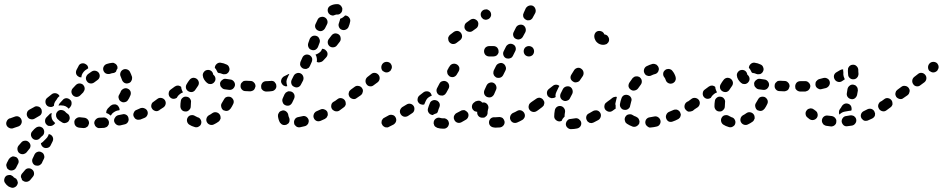

<svg xmlns="http://www.w3.org/2000/svg" viewBox="-39 -587 4542 925"><path d="M21 261Q17 258 13 257Q13 257 12 256Q9 256 6 256Q2 256 -1 257Q-4 258 -7 259Q-16 265 -18 275Q-21 285 -15 294Q-8 305 3 312Q8 314 13 316Q23 320 32 315Q41 311 45 301Q47 297 47 292Q46 287 44 282Q42 278 39 274Q35 271 30 269Q30 269 29 268Q28 268 27 267Q25 263 21 261ZM68 281Q69 282 69 282Q73 285 77 287Q82 289 87 289Q92 289 97 287Q101 285 105 282Q112 274 119 265Q126 257 125 247Q124 236 116 230Q108 223 97 224Q87 225 81 233Q75 241 69 247Q65 251 63 256Q61 262 62 267Q63 270 65 273Q66 276 67 280Q68 281 68 281ZM39 170Q34 168 29 167Q24 166 20 167Q15 169 11 172Q7 175 4 179Q-1 189 -6 198Q-8 202 -9 207Q-9 212 -7 217Q-6 222 -3 226Q1 229 5 232Q14 236 24 233Q34 230 39 220Q42 213 47 204Q53 195 50 185Q47 175 39 170ZM117 194Q120 204 129 209Q134 211 139 211Q144 212 149 210Q153 209 157 205Q161 202 163 198Q165 194 166 191L172 179Q177 170 173 160Q170 150 160 146Q151 141 141 145Q132 148 127 158L122 169Q120 172 119 175Q114 184 117 194ZM99 97Q96 94 91 92Q86 90 81 91Q76 91 72 93Q67 95 64 99Q57 107 50 115Q44 123 45 133Q46 143 53 150Q57 153 62 155Q67 156 72 156Q77 155 81 153Q85 151 89 147Q95 139 101 132Q108 125 108 114Q107 104 99 97ZM214 95 205 113Q201 122 191 125Q181 128 172 124Q166 121 162 115Q159 110 158 103Q164 100 168 96L177 87L182 82Q189 76 193 67Q195 63 196 59Q198 59 200 60Q201 60 203 61Q213 66 216 76Q219 85 214 95ZM161 71 167 66Q174 59 174 48Q174 38 167 30Q164 27 159 25Q155 23 150 23Q145 23 140 25Q135 27 132 30L126 35L118 44Q114 48 112 52Q110 57 110 62Q110 67 112 71Q114 76 117 79Q124 87 135 87Q145 87 152 80ZM64 8Q68 -1 64 -11Q63 -15 59 -19Q56 -23 51 -25Q47 -27 42 -27Q37 -27 32 -25Q22 -21 10 -17Q9 -17 8 -17Q-2 -13 -6 -4Q-11 5 -8 15Q-4 25 5 29Q14 34 24 31Q24 31 26 30Q38 26 50 22Q60 18 64 8ZM480 20Q483 16 485 12Q486 7 486 2Q485 -8 477 -15Q469 -22 459 -21Q449 -20 439 -20Q429 -19 422 -11Q415 -4 415 7Q416 12 418 16Q420 21 424 24Q427 27 432 29Q437 31 442 30Q452 30 463 29Q468 28 472 26Q477 24 480 20ZM381 24Q385 21 387 16Q389 12 390 7Q390 -4 384 -11Q377 -19 366 -20Q356 -21 347 -22Q337 -23 329 -17Q320 -11 319 0Q319 5 320 9Q321 14 324 18Q327 22 332 25Q336 27 341 28Q351 29 363 30Q368 30 372 29Q377 27 381 24ZM203 20Q198 20 193 19Q189 17 185 13Q178 6 178 -4Q178 -15 185 -22L199 -36Q201 -39 204 -40Q207 -42 210 -43Q209 -39 209 -34Q208 -29 209 -25Q210 -20 211 -15Q213 -11 215 -7Q218 -4 221 0L227 6L221 13Q217 16 213 18Q208 20 203 20ZM578 0Q580 -4 581 -9Q581 -14 580 -18Q578 -29 569 -34Q560 -39 550 -36Q540 -34 530 -32Q520 -29 515 -20Q509 -12 511 -2Q514 8 523 14Q531 19 541 17Q552 15 562 12Q567 11 571 8Q575 5 578 0ZM278 5Q283 4 287 1Q291 -1 293 -6Q299 -15 296 -25Q294 -35 285 -40Q279 -44 275 -49Q268 -56 257 -57Q247 -58 239 -51Q236 -47 233 -43Q231 -38 231 -33Q231 -28 232 -24Q234 -19 237 -15Q246 -5 259 2Q263 5 268 6Q273 7 278 5ZM671 -52Q667 -61 657 -65Q648 -69 638 -66Q629 -62 620 -58Q610 -55 606 -45Q601 -36 605 -26Q607 -22 610 -18Q613 -14 618 -12Q622 -10 627 -10Q632 -10 637 -11Q647 -15 657 -19Q667 -23 671 -33Q675 -42 671 -52ZM162 -44Q163 -49 162 -54Q162 -59 159 -63Q154 -72 144 -74Q133 -77 125 -71Q114 -65 103 -59Q93 -53 91 -44Q88 -34 93 -25Q98 -15 108 -13Q118 -10 127 -15Q139 -22 151 -29Q155 -31 158 -35Q161 -39 162 -44ZM473 -42Q473 -43 473 -44Q472 -45 473 -46Q473 -51 475 -56Q477 -60 480 -64Q487 -70 493 -77Q497 -80 501 -82Q506 -84 511 -84Q516 -85 521 -83Q525 -81 529 -78Q532 -74 534 -70Q537 -65 537 -60Q537 -59 537 -58Q537 -57 536 -56Q531 -55 525 -54Q516 -51 509 -46Q501 -41 496 -32Q495 -31 494 -30Q493 -31 492 -32Q484 -39 475 -42Q474 -42 473 -42ZM735 -91Q733 -95 728 -98Q724 -101 719 -102Q714 -102 710 -101Q705 -100 701 -97Q692 -91 690 -81Q688 -71 694 -63Q697 -58 701 -56Q706 -53 710 -52Q715 -51 720 -52Q725 -54 729 -56V-57Q738 -62 740 -73Q741 -83 735 -91ZM249 -90 263 -105Q269 -113 280 -114Q290 -114 298 -107Q302 -104 304 -100Q306 -95 306 -90Q306 -85 305 -81Q303 -76 300 -72L292 -63Q292 -63 292 -64H291Q288 -67 285 -70Q281 -73 277 -75Q273 -77 268 -78Q263 -79 258 -79Q254 -80 249 -79Q246 -79 243 -78Q244 -81 245 -84Q247 -88 249 -90ZM185 -81Q179 -89 180 -100Q181 -110 189 -116Q199 -124 209 -132Q217 -139 228 -138Q238 -137 245 -129Q246 -128 246 -127Q247 -126 248 -124Q246 -123 245 -122Q238 -116 234 -108L233 -106L232 -105Q226 -98 223 -90Q221 -84 221 -77Q220 -77 220 -77Q212 -70 202 -72Q191 -73 185 -81ZM532 -123Q531 -118 533 -113Q534 -108 537 -104Q540 -100 544 -98Q553 -92 563 -95Q573 -97 578 -106Q581 -110 583 -114Q586 -120 589 -127Q593 -136 590 -146Q586 -156 576 -160Q572 -162 567 -162Q562 -162 557 -160Q553 -158 549 -155Q545 -151 543 -147Q542 -142 539 -138Q538 -135 536 -132Q533 -128 532 -123ZM369 -160Q369 -165 367 -170Q365 -174 362 -178Q354 -185 344 -185Q334 -185 326 -177Q319 -170 312 -162Q305 -155 305 -144Q306 -134 313 -127Q321 -120 331 -120Q342 -121 349 -129Q355 -136 362 -142Q365 -146 367 -151Q369 -155 369 -160ZM437 -236Q431 -244 421 -246Q411 -248 402 -242Q394 -236 385 -230Q377 -223 375 -213Q374 -203 380 -195Q386 -186 397 -185Q407 -184 415 -190Q423 -196 430 -201Q439 -207 441 -217Q443 -227 437 -236ZM579 -186Q584 -187 588 -190Q592 -193 594 -198Q597 -202 597 -207Q598 -212 597 -217Q593 -229 587 -241Q582 -250 572 -253Q562 -256 553 -251Q544 -246 541 -236Q538 -226 543 -217Q546 -211 548 -204Q551 -194 560 -188Q569 -183 579 -186ZM330 -251 339 -268Q343 -278 353 -281Q363 -284 372 -279Q378 -276 382 -271Q386 -265 386 -258Q379 -253 371 -248Q364 -242 359 -234Q354 -226 353 -216Q353 -215 353 -214Q350 -214 347 -215Q343 -215 341 -217Q331 -222 328 -231Q325 -241 330 -251ZM471 -233Q462 -238 459 -248Q456 -258 461 -267Q466 -276 476 -279Q488 -283 499 -284Q504 -285 509 -284Q514 -282 518 -279Q522 -276 524 -272Q527 -268 527 -263Q527 -261 527 -260Q527 -259 527 -257Q522 -251 520 -242Q519 -242 519 -241Q516 -239 513 -237Q509 -235 505 -235Q498 -234 490 -231Q480 -229 471 -233Z M918 23Q922 21 926 17Q929 13 930 9Q933 -1 928 -10Q923 -20 913 -22Q906 -25 901 -28Q892 -34 882 -32Q872 -31 866 -22Q860 -13 862 -3Q864 7 872 13Q884 21 899 25Q904 27 909 26Q914 26 918 23ZM1024 -17Q1024 -22 1023 -27Q1022 -32 1019 -36Q1013 -44 1003 -46Q993 -48 984 -42Q976 -36 968 -32Q959 -27 956 -17Q953 -7 958 2Q963 11 973 14Q983 17 992 12Q1003 7 1014 -1Q1018 -4 1020 -8Q1023 -13 1024 -17ZM854 -50Q865 -49 872 -57Q880 -64 880 -74Q880 -84 881 -93Q883 -103 876 -112Q870 -120 860 -121Q849 -123 841 -116Q833 -110 832 -100Q830 -88 830 -75Q830 -65 837 -57Q844 -50 854 -50ZM755 -105Q749 -113 739 -115Q728 -117 720 -111L701 -97Q692 -92 690 -81Q689 -71 695 -63Q700 -54 711 -52Q721 -51 729 -57L749 -70Q757 -76 759 -86Q761 -96 755 -105ZM1073 -119Q1069 -121 1064 -121Q1059 -122 1054 -120Q1049 -119 1046 -116Q1042 -112 1040 -108Q1035 -99 1030 -91Q1024 -82 1027 -72Q1029 -62 1037 -56Q1042 -54 1047 -53Q1051 -52 1056 -53Q1061 -54 1065 -57Q1069 -60 1072 -64Q1079 -74 1084 -85Q1089 -94 1086 -104Q1082 -114 1073 -119ZM778 -121Q772 -130 774 -140Q775 -150 784 -156L803 -170Q810 -175 819 -175Q828 -174 834 -168Q834 -162 836 -157Q838 -150 842 -143Q841 -143 841 -142Q841 -142 841 -141Q834 -139 828 -134Q820 -128 815 -120Q814 -118 813 -116Q804 -110 794 -111Q784 -113 778 -121ZM869 -147Q878 -142 888 -144Q898 -147 903 -156Q908 -164 914 -172Q920 -180 919 -190Q917 -201 909 -207Q901 -213 890 -212Q880 -210 874 -202Q866 -192 860 -181Q855 -173 857 -162Q860 -152 869 -147ZM1264 -153Q1267 -157 1269 -161Q1271 -166 1271 -171Q1271 -181 1264 -189Q1256 -196 1246 -196H1244Q1233 -196 1226 -189Q1219 -181 1219 -171Q1219 -166 1220 -161Q1222 -157 1226 -153Q1229 -150 1234 -148Q1239 -146 1243 -146H1246Q1251 -146 1256 -148Q1260 -150 1264 -153ZM1184 -154Q1187 -157 1189 -162Q1191 -166 1192 -171Q1192 -182 1185 -189Q1178 -197 1168 -197L1146 -198Q1141 -198 1136 -197Q1131 -195 1128 -191Q1124 -188 1122 -184Q1120 -179 1120 -174Q1119 -164 1126 -156Q1133 -148 1144 -148L1166 -147Q1171 -147 1175 -149Q1180 -150 1184 -154ZM1093 -176Q1094 -186 1088 -194Q1081 -203 1071 -204Q1060 -205 1050 -207Q1040 -209 1032 -202Q1023 -196 1021 -186Q1021 -181 1022 -176Q1023 -172 1026 -168Q1029 -164 1033 -161Q1037 -158 1042 -157Q1053 -156 1065 -154Q1075 -153 1083 -159Q1091 -166 1093 -176ZM966 -183Q971 -182 976 -182Q981 -182 986 -185Q990 -187 993 -191Q1000 -199 999 -209Q998 -219 990 -226Q989 -227 988 -228Q987 -238 979 -245Q971 -251 961 -250Q950 -249 944 -241Q937 -233 938 -223Q939 -212 945 -203Q950 -195 958 -188Q962 -185 966 -183ZM1015 -235Q1013 -236 1011 -237Q1010 -238 1009 -239Q1007 -243 1005 -247Q1002 -254 996 -260Q996 -260 996 -261Q996 -262 996 -262Q997 -272 1005 -279Q1013 -286 1023 -285Q1039 -283 1053 -276Q1062 -272 1065 -262Q1069 -252 1064 -243Q1062 -238 1058 -235Q1055 -232 1050 -230Q1050 -230 1049 -230Q1049 -230 1048 -230Q1043 -230 1039 -229Q1037 -229 1035 -230Q1033 -230 1031 -231Q1025 -234 1018 -235Q1016 -235 1015 -235Z M1445 10Q1447 6 1448 1Q1449 -4 1448 -9Q1445 -19 1436 -25Q1427 -30 1417 -27Q1407 -25 1398 -23Q1387 -21 1382 -13Q1376 -4 1378 6Q1378 11 1381 15Q1384 19 1388 22Q1392 25 1397 26Q1402 27 1407 26Q1418 24 1429 21Q1434 20 1438 17Q1442 14 1445 10ZM1326 15Q1321 14 1317 11Q1313 8 1310 4Q1302 -10 1300 -28Q1300 -33 1301 -37Q1303 -42 1306 -46Q1309 -50 1314 -52Q1318 -54 1323 -55Q1333 -56 1341 -49Q1349 -42 1350 -32Q1351 -26 1353 -22Q1354 -20 1355 -17Q1356 -14 1356 -11Q1356 -10 1356 -8Q1355 -4 1355 0Q1353 3 1351 7Q1348 10 1344 12Q1340 15 1335 15Q1330 16 1326 15ZM1539 -29Q1541 -33 1540 -38Q1540 -43 1538 -48Q1533 -57 1523 -60Q1514 -64 1504 -59Q1495 -55 1486 -51Q1481 -49 1478 -45Q1474 -41 1473 -37Q1471 -32 1471 -27Q1471 -22 1473 -18Q1477 -8 1487 -4Q1496 -1 1506 -5Q1516 -9 1526 -14Q1531 -17 1534 -20Q1537 -24 1539 -29ZM1603 -91Q1598 -100 1587 -102Q1577 -103 1569 -97L1567 -96Q1558 -90 1557 -80Q1555 -70 1561 -61Q1564 -57 1568 -55Q1572 -52 1577 -51Q1582 -50 1587 -51Q1592 -52 1596 -55L1597 -57Q1606 -62 1608 -73Q1609 -83 1603 -91ZM1336 -80Q1345 -76 1355 -79Q1364 -83 1369 -93Q1373 -101 1378 -112Q1382 -121 1379 -131Q1375 -141 1366 -145Q1361 -147 1356 -147Q1351 -148 1347 -146Q1342 -144 1338 -141Q1335 -138 1332 -133Q1327 -122 1323 -113Q1319 -104 1323 -94Q1326 -84 1336 -80ZM1292 -176Q1292 -181 1289 -185Q1286 -190 1283 -193Q1279 -196 1274 -197Q1269 -198 1264 -197Q1255 -196 1246 -196Q1236 -196 1228 -189Q1221 -181 1221 -171Q1221 -166 1223 -161Q1225 -157 1228 -153Q1232 -150 1236 -148Q1241 -146 1246 -146Q1258 -146 1271 -148Q1281 -149 1288 -158Q1294 -166 1292 -176ZM1378 -169Q1387 -164 1397 -167Q1407 -171 1411 -180L1421 -199Q1425 -209 1422 -218Q1419 -228 1410 -233Q1400 -238 1390 -234Q1381 -231 1376 -222L1366 -202Q1362 -193 1365 -183Q1368 -173 1378 -169ZM1318 -185Q1315 -190 1315 -195Q1315 -200 1317 -205Q1318 -209 1322 -213Q1325 -217 1329 -219Q1338 -223 1347 -228Q1349 -229 1351 -230Q1353 -230 1355 -231L1346 -212Q1342 -204 1341 -195Q1341 -185 1344 -176Q1345 -174 1345 -172Q1342 -171 1339 -171Q1335 -171 1332 -173Q1327 -174 1323 -178Q1320 -181 1318 -185ZM1408 -271Q1410 -266 1413 -263Q1417 -259 1421 -257Q1426 -255 1431 -255Q1436 -254 1440 -256Q1445 -258 1449 -261Q1452 -265 1454 -269L1463 -289Q1465 -294 1465 -298Q1466 -303 1464 -308Q1462 -313 1459 -316Q1455 -320 1451 -322Q1441 -326 1432 -323Q1422 -319 1418 -310L1409 -290Q1407 -285 1407 -280Q1406 -275 1408 -271ZM1516 -293Q1524 -301 1531 -309Q1539 -317 1539 -327Q1539 -337 1531 -344Q1528 -348 1523 -350Q1518 -352 1513 -352Q1510 -344 1505 -338Q1498 -331 1489 -327Q1485 -325 1481 -324Q1483 -320 1485 -316Q1488 -307 1488 -297Q1488 -293 1487 -289Q1494 -285 1502 -287Q1510 -288 1516 -293ZM1461 -347Q1471 -343 1480 -347Q1489 -352 1493 -361Q1497 -372 1501 -382Q1504 -392 1499 -401Q1495 -411 1485 -414Q1475 -417 1466 -413Q1457 -408 1453 -399Q1450 -389 1446 -379Q1443 -369 1447 -360Q1451 -350 1461 -347ZM1593 -421Q1584 -427 1574 -426Q1564 -424 1558 -416Q1552 -408 1545 -399Q1539 -391 1540 -381Q1541 -371 1549 -364Q1557 -358 1567 -359Q1578 -360 1584 -368Q1591 -377 1598 -386Q1604 -394 1602 -405Q1601 -415 1593 -421ZM1493 -440Q1502 -435 1512 -438Q1522 -442 1527 -451Q1531 -460 1536 -469Q1541 -478 1538 -488Q1535 -498 1526 -503Q1517 -508 1507 -505Q1497 -503 1492 -494Q1487 -484 1482 -473Q1477 -464 1480 -454Q1484 -444 1493 -440ZM1628 -512Q1627 -512 1625 -512Q1624 -512 1623 -512Q1620 -509 1618 -507Q1610 -500 1601 -497Q1601 -497 1600 -497Q1600 -496 1599 -494Q1599 -493 1599 -492Q1597 -485 1594 -476Q1590 -467 1594 -457Q1598 -447 1607 -444Q1617 -440 1626 -444Q1636 -448 1640 -457Q1646 -471 1648 -483Q1650 -493 1644 -501Q1638 -510 1628 -512ZM1541 -546Q1538 -536 1542 -527Q1544 -522 1548 -519Q1552 -515 1556 -514Q1561 -512 1566 -512Q1571 -513 1575 -515Q1580 -517 1583 -517Q1584 -517 1584 -517Q1595 -516 1602 -523Q1610 -530 1610 -541Q1611 -546 1609 -550Q1607 -555 1604 -559Q1601 -562 1596 -565Q1592 -567 1587 -567Q1585 -567 1583 -567Q1568 -567 1554 -560Q1544 -555 1541 -546Z M1627 -85Q1627 -90 1626 -95Q1625 -100 1622 -104Q1616 -112 1606 -114Q1596 -116 1588 -110L1569 -96Q1560 -90 1558 -80Q1557 -70 1563 -61Q1569 -53 1579 -51Q1589 -49 1597 -55L1616 -69Q1621 -72 1623 -76Q1626 -80 1627 -85ZM1709 -145Q1710 -150 1709 -155Q1707 -159 1705 -163Q1698 -172 1688 -173Q1678 -175 1670 -169L1651 -155Q1647 -152 1644 -148Q1642 -143 1641 -139Q1640 -134 1641 -129Q1643 -124 1645 -120Q1652 -112 1662 -110Q1672 -108 1680 -115L1699 -128Q1703 -131 1706 -136Q1708 -140 1709 -145ZM1784 -227Q1777 -235 1767 -236Q1757 -237 1749 -230Q1740 -223 1731 -216Q1723 -209 1722 -199Q1721 -189 1727 -181Q1733 -172 1744 -171Q1754 -170 1762 -177Q1772 -184 1781 -191Q1789 -198 1790 -208Q1791 -219 1784 -227ZM1849 -264Q1849 -269 1847 -274Q1845 -278 1842 -282Q1834 -289 1824 -289Q1813 -289 1806 -282L1805 -281Q1798 -273 1798 -263Q1798 -252 1805 -245Q1809 -242 1814 -240Q1818 -238 1823 -238Q1828 -238 1833 -240Q1837 -242 1841 -245L1842 -246Q1845 -250 1847 -255Q1849 -259 1849 -264Z M2118 24Q2124 16 2124 6Q2123 1 2121 -4Q2119 -8 2115 -11Q2111 -15 2106 -16Q2102 -18 2097 -17Q2096 -17 2095 -17Q2088 -17 2082 -19Q2072 -22 2063 -17Q2054 -12 2051 -2Q2050 3 2050 7Q2051 12 2053 17Q2055 21 2059 24Q2063 27 2068 29Q2081 33 2095 33Q2098 33 2101 33Q2111 32 2118 24ZM1867 -21Q1862 -31 1852 -33Q1842 -36 1833 -31Q1820 -24 1813 -20Q1808 -18 1805 -14Q1802 -10 1800 -6Q1799 -1 1799 4Q1799 9 1802 13Q1804 18 1808 21Q1812 24 1816 26Q1821 27 1826 27Q1831 27 1835 24Q1844 20 1857 13Q1866 7 1869 -2Q1872 -12 1867 -21ZM2215 -44Q2212 -48 2208 -51Q2204 -54 2200 -56Q2195 -57 2190 -56Q2185 -56 2181 -53Q2170 -47 2160 -42Q2156 -40 2153 -36Q2150 -32 2148 -28Q2147 -23 2147 -18Q2148 -13 2150 -9Q2155 1 2165 4Q2174 7 2184 2Q2194 -4 2205 -10Q2214 -15 2217 -25Q2220 -35 2215 -44ZM1954 -76Q1948 -85 1938 -87Q1928 -89 1919 -83Q1909 -77 1899 -71Q1891 -65 1888 -55Q1886 -45 1892 -36Q1897 -28 1907 -25Q1917 -23 1926 -28Q1936 -35 1947 -42Q1955 -47 1957 -57Q1959 -68 1954 -76ZM2023 -65Q2026 -76 2032 -90Q2035 -99 2045 -103Q2054 -107 2064 -103Q2069 -102 2072 -98Q2076 -95 2078 -90Q2080 -86 2080 -81Q2080 -76 2078 -71Q2073 -60 2071 -51Q2070 -48 2069 -46Q2068 -44 2066 -42Q2059 -40 2053 -37Q2049 -35 2046 -33Q2045 -33 2043 -33Q2041 -33 2040 -34Q2030 -37 2025 -46Q2020 -55 2023 -65ZM2286 -91Q2283 -95 2279 -98Q2274 -101 2269 -102Q2265 -102 2260 -101Q2255 -100 2251 -98L2246 -94Q2237 -88 2235 -78Q2233 -68 2239 -59Q2242 -55 2246 -52Q2250 -50 2255 -49Q2260 -48 2265 -49Q2270 -50 2274 -53L2279 -56Q2288 -62 2290 -73Q2291 -83 2286 -91ZM2036 -124Q2039 -125 2041 -126Q2041 -129 2039 -132Q2038 -135 2036 -138Q2030 -146 2020 -147Q2009 -148 2001 -142Q1992 -135 1983 -128Q1974 -121 1973 -111Q1971 -101 1977 -93Q1982 -86 1990 -84Q1998 -81 2005 -84Q2008 -91 2011 -98Q2014 -106 2020 -113Q2027 -120 2036 -124ZM2077 -129Q2081 -127 2086 -127Q2091 -126 2096 -127Q2101 -129 2105 -132Q2108 -135 2111 -140Q2116 -150 2122 -160Q2127 -169 2124 -179Q2121 -189 2112 -194Q2103 -199 2093 -196Q2083 -194 2078 -184Q2072 -174 2067 -163Q2062 -154 2065 -144Q2068 -134 2077 -129ZM2125 -264Q2127 -267 2128 -269Q2134 -278 2145 -280Q2155 -281 2163 -276Q2172 -270 2174 -260Q2175 -250 2170 -242Q2167 -236 2161 -227Q2156 -219 2146 -216Q2136 -214 2127 -219Q2123 -222 2120 -226Q2117 -230 2116 -235Q2115 -239 2115 -244Q2116 -249 2119 -254Q2120 -256 2122 -259Q2122 -260 2123 -262Q2124 -263 2125 -264Z M2182 -428Q2176 -436 2166 -438Q2156 -439 2147 -433L2130 -420Q2126 -417 2124 -413Q2121 -409 2120 -404Q2120 -399 2121 -394Q2122 -389 2125 -385Q2131 -377 2141 -375Q2152 -374 2160 -380L2177 -393Q2185 -399 2187 -409Q2188 -419 2182 -428ZM2265 -468Q2266 -473 2265 -477Q2264 -482 2261 -486Q2254 -494 2244 -496Q2234 -497 2226 -491L2208 -478Q2200 -472 2199 -462Q2197 -452 2203 -444Q2210 -435 2220 -434Q2230 -432 2238 -438L2256 -451Q2260 -454 2262 -458Q2265 -463 2265 -468ZM2322 -532Q2319 -536 2315 -538Q2311 -541 2306 -542Q2301 -542 2296 -541Q2291 -540 2287 -537Q2279 -531 2277 -521Q2276 -510 2282 -502Q2285 -498 2289 -495Q2293 -493 2298 -492Q2303 -491 2308 -493Q2313 -494 2317 -497Q2325 -503 2327 -513Q2328 -524 2322 -532Z M2386 18Q2393 10 2392 -1Q2391 -6 2389 -10Q2386 -14 2383 -18Q2379 -21 2374 -22Q2369 -24 2364 -23Q2356 -22 2347 -22Q2346 -22 2344 -22Q2334 -23 2326 -17Q2318 -10 2317 0Q2316 11 2323 19Q2330 26 2340 27Q2344 28 2347 28Q2358 28 2369 27Q2379 26 2386 18ZM2489 -23Q2490 -28 2490 -33Q2489 -38 2487 -42Q2482 -51 2472 -55Q2462 -58 2453 -53Q2443 -47 2433 -43Q2428 -41 2425 -37Q2421 -33 2420 -29Q2418 -24 2418 -19Q2418 -14 2420 -10Q2424 0 2434 4Q2444 7 2453 3Q2465 -2 2477 -9Q2481 -11 2484 -15Q2487 -19 2489 -23ZM2269 -25Q2277 -19 2288 -20Q2293 -20 2297 -22Q2301 -25 2305 -29Q2308 -32 2309 -37Q2311 -42 2310 -47Q2310 -48 2310 -48Q2310 -50 2311 -53Q2311 -57 2313 -62Q2316 -72 2311 -81Q2306 -90 2296 -93Q2291 -94 2286 -93Q2281 -93 2277 -90Q2272 -88 2269 -84Q2266 -80 2265 -75Q2260 -59 2260 -48Q2260 -45 2260 -42Q2261 -32 2269 -25ZM2564 -73Q2564 -77 2563 -82Q2562 -87 2560 -91Q2554 -100 2543 -102Q2533 -103 2525 -98L2518 -93Q2514 -90 2511 -86Q2509 -82 2508 -77Q2507 -72 2508 -67Q2509 -62 2512 -58Q2518 -50 2528 -48Q2538 -46 2547 -52L2553 -56Q2557 -59 2560 -64Q2563 -68 2564 -73ZM2307 -120Q2317 -116 2327 -119Q2336 -123 2341 -132L2351 -155Q2353 -159 2353 -164Q2353 -169 2351 -174Q2350 -178 2346 -182Q2343 -186 2338 -188Q2329 -192 2319 -188Q2310 -185 2305 -175L2295 -153Q2291 -144 2294 -134Q2298 -124 2307 -120ZM2339 -229Q2340 -224 2344 -220Q2347 -217 2351 -214Q2361 -210 2371 -213Q2380 -216 2385 -225L2396 -247Q2401 -257 2397 -266Q2394 -276 2385 -281Q2376 -286 2366 -282Q2356 -279 2351 -270L2340 -248Q2338 -243 2338 -238Q2337 -233 2339 -229ZM2398 -307Q2403 -305 2408 -305Q2413 -304 2417 -306Q2422 -307 2426 -310Q2430 -314 2432 -318L2443 -340Q2448 -349 2445 -359Q2442 -369 2433 -373Q2428 -376 2423 -376Q2418 -377 2414 -375Q2409 -374 2405 -370Q2401 -367 2399 -363L2388 -341Q2383 -332 2386 -322Q2389 -312 2398 -307ZM2338 -315H2318Q2308 -315 2300 -322Q2293 -330 2293 -340Q2293 -350 2300 -358Q2308 -365 2318 -365H2338Q2349 -365 2356 -358Q2363 -350 2363 -340Q2363 -340 2363 -339Q2363 -339 2363 -338Q2363 -336 2363 -334Q2361 -326 2354 -320Q2347 -315 2338 -315ZM2534 -340Q2534 -350 2527 -358Q2519 -365 2509 -365Q2499 -365 2491 -358Q2484 -350 2484 -340Q2484 -330 2491 -322Q2499 -315 2509 -315Q2519 -315 2527 -322Q2534 -330 2534 -340ZM2446 -400Q2456 -395 2465 -398Q2475 -401 2480 -410L2492 -432Q2496 -441 2493 -451Q2490 -461 2481 -466Q2472 -470 2462 -467Q2452 -464 2447 -455L2436 -433Q2431 -424 2434 -414Q2437 -404 2446 -400ZM2482 -506Q2484 -501 2487 -498Q2490 -494 2495 -492Q2499 -489 2504 -489Q2509 -489 2514 -490Q2519 -492 2522 -495Q2526 -498 2528 -503Q2536 -517 2540 -525Q2544 -535 2540 -545Q2537 -554 2528 -559Q2523 -561 2518 -561Q2513 -561 2508 -559Q2504 -558 2500 -554Q2496 -551 2494 -547Q2491 -539 2484 -525Q2482 -521 2481 -516Q2481 -511 2482 -506Z M2761 3Q2760 -2 2757 -6Q2754 -10 2750 -13Q2746 -16 2741 -17Q2736 -18 2732 -17Q2721 -15 2711 -14Q2706 -14 2701 -12Q2697 -10 2694 -6Q2690 -2 2689 2Q2687 7 2687 12Q2688 23 2696 29Q2704 36 2714 35Q2727 35 2741 32Q2751 30 2757 22Q2763 13 2761 3ZM2853 -43Q2850 -48 2846 -51Q2842 -54 2837 -55Q2833 -56 2828 -55Q2823 -55 2818 -52Q2808 -46 2799 -41Q2789 -37 2786 -27Q2783 -17 2788 -8Q2790 -3 2794 0Q2798 3 2802 5Q2807 6 2812 6Q2817 5 2821 3Q2832 -2 2844 -9Q2852 -14 2855 -24Q2858 -34 2853 -43ZM2631 -26Q2631 -40 2634 -56Q2636 -66 2644 -72Q2653 -78 2663 -76Q2673 -74 2679 -65Q2685 -56 2683 -46Q2681 -36 2681 -28Q2681 -27 2681 -27Q2681 -26 2681 -25Q2679 -23 2677 -21Q2670 -14 2667 -5Q2665 -4 2662 -3Q2660 -2 2657 -2Q2647 -2 2639 -9Q2631 -16 2631 -26ZM2922 -91Q2920 -95 2915 -98Q2911 -101 2906 -102Q2901 -102 2897 -101Q2892 -100 2888 -97L2883 -94Q2874 -88 2873 -78Q2871 -68 2877 -59Q2880 -55 2884 -53Q2888 -50 2893 -49Q2898 -48 2903 -49Q2907 -50 2912 -53L2916 -57Q2925 -62 2927 -73Q2928 -83 2922 -91ZM2583 -87Q2584 -92 2583 -97Q2581 -102 2578 -106Q2572 -114 2562 -116Q2552 -117 2544 -111Q2532 -102 2525 -98Q2516 -92 2514 -82Q2513 -71 2518 -63Q2524 -54 2534 -52Q2545 -51 2553 -56Q2561 -62 2573 -71Q2577 -74 2580 -78Q2582 -82 2583 -87ZM2674 -103Q2683 -98 2693 -102Q2703 -105 2707 -114Q2712 -124 2718 -135Q2722 -144 2719 -154Q2716 -164 2707 -169Q2698 -173 2688 -170Q2678 -167 2673 -158Q2667 -147 2662 -136Q2658 -126 2661 -117Q2665 -107 2674 -103ZM2640 -179Q2631 -179 2624 -173L2606 -159Q2597 -152 2596 -142Q2595 -132 2601 -123Q2605 -120 2609 -117Q2613 -115 2618 -114Q2623 -114 2628 -115Q2633 -116 2637 -119L2638 -120Q2637 -124 2637 -128Q2638 -137 2642 -145Q2647 -157 2653 -168Q2655 -171 2656 -173Q2649 -179 2640 -179ZM2722 -194Q2730 -188 2740 -191Q2751 -193 2756 -202Q2762 -212 2769 -221Q2774 -230 2772 -240Q2770 -250 2761 -256Q2753 -262 2743 -260Q2732 -257 2727 -249Q2720 -239 2714 -228Q2708 -219 2710 -209Q2713 -199 2722 -194ZM2885 -417Q2889 -414 2891 -410Q2894 -406 2895 -401Q2896 -396 2895 -391Q2894 -386 2891 -382Q2888 -378 2884 -375Q2880 -373 2875 -372Q2871 -371 2867 -371Q2859 -371 2851 -374Q2843 -377 2837 -383Q2831 -388 2828 -396Q2824 -403 2824 -412Q2824 -422 2830 -430Q2837 -438 2848 -438Q2856 -438 2863 -434Q2870 -429 2873 -421Q2876 -421 2879 -420Q2882 -419 2885 -417Z M3143 -6Q3142 -11 3139 -15Q3137 -19 3132 -22Q3128 -25 3123 -26Q3119 -27 3114 -26Q3103 -24 3092 -22Q3082 -21 3075 -13Q3069 -5 3070 6Q3071 11 3073 15Q3076 19 3080 22Q3084 25 3088 27Q3093 28 3098 27Q3111 26 3123 23Q3134 21 3139 13Q3145 4 3143 -6ZM3041 7Q3042 2 3042 -3Q3041 -8 3039 -12Q3037 -17 3033 -20Q3029 -23 3025 -25Q3016 -28 3010 -32Q3002 -38 2991 -36Q2981 -35 2975 -26Q2972 -22 2971 -17Q2970 -12 2971 -8Q2972 -3 2974 2Q2977 6 2981 9Q2993 17 3009 23Q3019 26 3028 21Q3037 16 3041 7ZM3239 -26Q3241 -31 3241 -36Q3240 -41 3238 -45Q3236 -50 3232 -53Q3229 -56 3224 -58Q3219 -60 3214 -59Q3209 -59 3205 -57Q3194 -52 3184 -48Q3175 -44 3171 -34Q3167 -25 3171 -15Q3175 -5 3184 -1Q3194 2 3203 -2Q3215 -6 3226 -12Q3231 -14 3234 -18Q3238 -21 3239 -26ZM3309 -91Q3306 -95 3302 -98Q3297 -101 3292 -102Q3288 -102 3283 -101Q3278 -100 3274 -98L3269 -95Q3261 -89 3259 -79Q3257 -68 3263 -60Q3266 -56 3270 -53Q3274 -50 3279 -49Q3284 -49 3289 -50Q3294 -51 3298 -53L3302 -56Q3311 -62 3313 -73Q3314 -83 3309 -91ZM2922 -120Q2916 -119 2912 -116Q2900 -106 2888 -98Q2884 -95 2881 -90Q2878 -86 2877 -81Q2877 -76 2878 -72Q2879 -67 2881 -63Q2887 -54 2898 -52Q2908 -51 2916 -56Q2922 -61 2928 -65Q2927 -69 2926 -73Q2924 -82 2926 -90Q2929 -105 2933 -120Q2933 -120 2933 -120Q2928 -122 2922 -120ZM2968 -58Q2979 -56 2987 -62Q2996 -68 2997 -78Q2999 -88 3002 -98Q3006 -108 3001 -117Q2996 -126 2986 -129Q2976 -132 2967 -128Q2958 -123 2955 -113Q2950 -99 2948 -87Q2946 -76 2952 -68Q2958 -59 2968 -58ZM3000 -155Q3008 -149 3018 -151Q3029 -153 3035 -161Q3041 -170 3048 -179Q3054 -187 3053 -197Q3052 -207 3044 -214Q3041 -217 3036 -218Q3031 -220 3026 -219Q3021 -219 3017 -217Q3012 -214 3009 -211Q3001 -201 2994 -190Q2988 -181 2989 -171Q2991 -161 3000 -155ZM3184 -255Q3179 -255 3174 -254Q3169 -253 3165 -249Q3157 -243 3156 -233Q3155 -222 3162 -214Q3166 -209 3168 -202Q3171 -192 3180 -187Q3189 -182 3199 -185Q3204 -186 3208 -190Q3212 -193 3214 -197Q3216 -201 3217 -206Q3217 -211 3216 -216Q3211 -233 3200 -246Q3197 -250 3193 -252Q3189 -254 3184 -255ZM3066 -234Q3068 -230 3072 -226Q3076 -223 3081 -222Q3085 -220 3090 -221Q3095 -221 3100 -224Q3108 -228 3116 -230Q3121 -231 3125 -234Q3129 -237 3132 -242Q3134 -246 3135 -251Q3136 -256 3134 -261Q3133 -265 3130 -269Q3127 -273 3123 -276Q3119 -278 3114 -279Q3109 -280 3104 -279Q3090 -275 3076 -268Q3067 -263 3064 -253Q3061 -243 3066 -234Z M3491 23Q3495 21 3499 17Q3502 13 3503 9Q3506 -1 3501 -10Q3496 -20 3486 -22Q3479 -25 3474 -28Q3465 -34 3455 -32Q3445 -31 3439 -22Q3433 -13 3435 -3Q3437 7 3445 13Q3457 21 3472 25Q3477 27 3482 26Q3487 26 3491 23ZM3597 -17Q3597 -22 3596 -27Q3595 -32 3592 -36Q3586 -44 3576 -46Q3566 -48 3557 -42Q3549 -36 3541 -32Q3532 -27 3529 -17Q3526 -7 3531 2Q3536 11 3546 14Q3556 17 3565 12Q3576 7 3587 -1Q3591 -4 3593 -8Q3596 -13 3597 -17ZM3427 -50Q3438 -49 3445 -57Q3453 -64 3453 -74Q3453 -84 3454 -93Q3456 -103 3449 -112Q3443 -120 3433 -121Q3422 -123 3414 -116Q3406 -110 3405 -100Q3403 -88 3403 -75Q3403 -65 3410 -57Q3417 -50 3427 -50ZM3328 -105Q3322 -113 3312 -115Q3301 -117 3293 -111L3274 -97Q3265 -92 3263 -81Q3262 -71 3268 -63Q3273 -54 3284 -52Q3294 -51 3302 -57L3322 -70Q3330 -76 3332 -86Q3334 -96 3328 -105ZM3646 -119Q3642 -121 3637 -121Q3632 -122 3627 -120Q3622 -119 3619 -116Q3615 -112 3613 -108Q3608 -99 3603 -91Q3597 -82 3600 -72Q3602 -62 3610 -56Q3615 -54 3620 -53Q3624 -52 3629 -53Q3634 -54 3638 -57Q3642 -60 3645 -64Q3652 -74 3657 -85Q3662 -94 3659 -104Q3655 -114 3646 -119ZM3351 -121Q3345 -130 3347 -140Q3348 -150 3357 -156L3376 -170Q3383 -175 3392 -175Q3401 -174 3407 -168Q3407 -162 3409 -157Q3411 -150 3415 -143Q3414 -143 3414 -142Q3414 -142 3414 -141Q3407 -139 3401 -134Q3393 -128 3388 -120Q3387 -118 3386 -116Q3377 -110 3367 -111Q3357 -113 3351 -121ZM3442 -147Q3451 -142 3461 -144Q3471 -147 3476 -156Q3481 -164 3487 -172Q3493 -180 3492 -190Q3490 -201 3482 -207Q3474 -213 3463 -212Q3453 -210 3447 -202Q3439 -192 3433 -181Q3428 -173 3430 -162Q3433 -152 3442 -147ZM3837 -153Q3840 -157 3842 -161Q3844 -166 3844 -171Q3844 -181 3837 -189Q3829 -196 3819 -196H3817Q3806 -196 3799 -189Q3792 -181 3792 -171Q3792 -166 3793 -161Q3795 -157 3799 -153Q3802 -150 3807 -148Q3812 -146 3816 -146H3819Q3824 -146 3829 -148Q3833 -150 3837 -153ZM3757 -154Q3760 -157 3762 -162Q3764 -166 3765 -171Q3765 -182 3758 -189Q3751 -197 3741 -197L3719 -198Q3714 -198 3709 -197Q3704 -195 3701 -191Q3697 -188 3695 -184Q3693 -179 3693 -174Q3692 -164 3699 -156Q3706 -148 3717 -148L3739 -147Q3744 -147 3748 -149Q3753 -150 3757 -154ZM3666 -176Q3667 -186 3661 -194Q3654 -203 3644 -204Q3633 -205 3623 -207Q3613 -209 3605 -202Q3596 -196 3594 -186Q3594 -181 3595 -176Q3596 -172 3599 -168Q3602 -164 3606 -161Q3610 -158 3615 -157Q3626 -156 3638 -154Q3648 -153 3656 -159Q3664 -166 3666 -176ZM3539 -183Q3544 -182 3549 -182Q3554 -182 3559 -185Q3563 -187 3566 -191Q3573 -199 3572 -209Q3571 -219 3563 -226Q3562 -227 3561 -228Q3560 -238 3552 -245Q3544 -251 3534 -250Q3523 -249 3517 -241Q3510 -233 3511 -223Q3512 -212 3518 -203Q3523 -195 3531 -188Q3535 -185 3539 -183ZM3588 -235Q3586 -236 3584 -237Q3583 -238 3582 -239Q3580 -243 3578 -247Q3575 -254 3569 -260Q3569 -260 3569 -261Q3569 -262 3569 -262Q3570 -272 3578 -279Q3586 -286 3596 -285Q3612 -283 3626 -276Q3635 -272 3638 -262Q3642 -252 3637 -243Q3635 -238 3631 -235Q3628 -232 3623 -230Q3623 -230 3622 -230Q3622 -230 3621 -230Q3616 -230 3612 -229Q3610 -229 3608 -230Q3606 -230 3604 -231Q3598 -234 3591 -235Q3589 -235 3588 -235Z M3981 17Q3985 14 3988 9Q3990 5 3990 0Q3992 -10 3985 -18Q3979 -26 3968 -28Q3959 -29 3950 -30Q3940 -32 3931 -26Q3923 -20 3921 -10Q3920 -5 3921 -1Q3922 4 3925 8Q3927 13 3932 15Q3936 18 3941 19Q3951 21 3963 22Q3968 23 3973 21Q3977 20 3981 17ZM4086 -12Q4085 -17 4082 -21Q4079 -25 4075 -28Q4071 -30 4066 -31Q4061 -32 4056 -31Q4047 -29 4038 -28Q4027 -27 4021 -18Q4015 -10 4016 0Q4018 10 4026 17Q4034 23 4044 21Q4055 20 4066 18Q4076 16 4082 7Q4088 -1 4086 -12ZM4176 -30Q4177 -35 4177 -40Q4176 -45 4174 -49Q4170 -58 4160 -62Q4150 -65 4141 -61Q4132 -56 4123 -52Q4114 -48 4110 -39Q4106 -29 4110 -20Q4112 -15 4116 -12Q4119 -8 4124 -6Q4129 -4 4134 -5Q4139 -5 4143 -7Q4153 -11 4163 -16Q4167 -18 4171 -22Q4174 -25 4176 -30ZM3883 -59Q3879 -62 3874 -64Q3870 -65 3865 -65Q3860 -64 3855 -62Q3851 -60 3848 -56Q3841 -48 3842 -38Q3843 -27 3851 -21Q3856 -17 3861 -13Q3870 -7 3880 -9Q3890 -11 3896 -19Q3899 -23 3900 -28Q3901 -33 3900 -38Q3899 -43 3897 -47Q3894 -51 3890 -54Q3890 -54 3890 -54Q3889 -54 3889 -54Q3889 -54 3889 -54Q3886 -57 3883 -59ZM4033 -88Q4043 -90 4052 -85Q4056 -83 4059 -79Q4062 -75 4063 -70Q4064 -66 4064 -62Q4064 -58 4062 -54Q4057 -54 4052 -53Q4043 -52 4035 -50Q4026 -49 4018 -45Q4011 -41 4005 -35Q4002 -41 4003 -49Q4003 -56 4008 -62Q4013 -68 4017 -76Q4023 -85 4033 -88ZM4242 -73Q4242 -78 4241 -82Q4240 -87 4237 -91Q4232 -100 4221 -102Q4211 -103 4203 -97H4202Q4198 -94 4196 -90Q4193 -86 4192 -81Q4191 -76 4192 -71Q4193 -67 4196 -62Q4202 -54 4212 -52Q4223 -50 4231 -56V-57Q4235 -59 4238 -64Q4241 -68 4242 -73ZM4060 -110Q4070 -107 4079 -113Q4087 -119 4090 -129Q4092 -140 4094 -151Q4094 -156 4093 -160Q4092 -165 4089 -169Q4086 -173 4082 -176Q4078 -178 4073 -179Q4062 -181 4054 -174Q4046 -168 4044 -158Q4043 -148 4041 -139Q4039 -129 4044 -121Q4050 -112 4060 -110ZM3858 -155Q3861 -158 3863 -163Q3865 -168 3865 -173Q3864 -183 3856 -190Q3849 -197 3838 -196Q3829 -196 3819 -196Q3809 -196 3801 -189Q3794 -181 3794 -171Q3794 -161 3801 -153Q3809 -146 3819 -146Q3830 -146 3841 -146Q3846 -147 3850 -149Q3855 -151 3858 -155ZM3958 -195Q3955 -205 3946 -209Q3937 -214 3927 -211Q3918 -208 3908 -206Q3904 -205 3900 -202Q3896 -199 3893 -195Q3890 -191 3890 -186Q3889 -181 3890 -176Q3891 -171 3894 -167Q3897 -163 3901 -161Q3906 -158 3910 -157Q3915 -156 3920 -158Q3931 -160 3941 -163Q3951 -167 3956 -176Q3961 -185 3958 -195ZM4015 -252Q4011 -251 4008 -249Q3999 -244 3991 -239Q3982 -234 3979 -224Q3977 -214 3982 -205Q3987 -196 3997 -193Q4007 -190 4016 -195Q4024 -200 4031 -205Q4030 -207 4029 -210Q4025 -218 4024 -227V-240L4023 -248Q4023 -250 4023 -253Q4019 -253 4015 -252ZM4046 -241 4047 -228Q4047 -218 4055 -211Q4063 -204 4073 -205Q4078 -205 4082 -207Q4087 -209 4090 -213Q4094 -217 4095 -221Q4097 -226 4097 -231L4096 -244V-251Q4095 -262 4087 -269Q4080 -276 4069 -275Q4064 -275 4060 -273Q4056 -271 4052 -267Q4049 -263 4047 -259Q4046 -254 4046 -249Z M4261 -85Q4261 -90 4260 -95Q4259 -100 4256 -104Q4250 -112 4240 -114Q4230 -116 4222 -110L4203 -96Q4194 -90 4192 -80Q4191 -70 4197 -61Q4203 -53 4213 -51Q4223 -49 4231 -55L4250 -69Q4255 -72 4257 -76Q4260 -80 4261 -85ZM4343 -145Q4344 -150 4343 -155Q4341 -159 4339 -163Q4332 -172 4322 -173Q4312 -175 4304 -169L4285 -155Q4281 -152 4278 -148Q4276 -143 4275 -139Q4274 -134 4275 -129Q4277 -124 4279 -120Q4286 -112 4296 -110Q4306 -108 4314 -115L4333 -128Q4337 -131 4340 -136Q4342 -140 4343 -145ZM4418 -227Q4411 -235 4401 -236Q4391 -237 4383 -230Q4374 -223 4365 -216Q4357 -209 4356 -199Q4355 -189 4361 -181Q4367 -172 4378 -171Q4388 -170 4396 -177Q4406 -184 4415 -191Q4423 -198 4424 -208Q4425 -219 4418 -227ZM4483 -264Q4483 -269 4481 -274Q4479 -278 4476 -282Q4468 -289 4458 -289Q4447 -289 4440 -282L4439 -281Q4432 -273 4432 -263Q4432 -252 4439 -245Q4443 -242 4448 -240Q4452 -238 4457 -238Q4462 -238 4467 -240Q4471 -242 4475 -245L4476 -246Q4479 -250 4481 -255Q4483 -259 4483 -264Z"/></svg>

Font: FRB American Cursive Guidelines Dashed Black
Style: Bold Italic
Weight: 900
Italic angle: -25°
Version: Version 2.0;Modular Font Editor K font №1